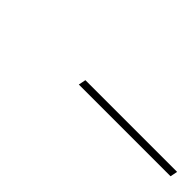

<svg xmlns="http://www.w3.org/2000/svg" viewBox="30 -885 373 373"><g transform="rotate(45 216.0 -698.5)"><path d="M177 -691 180 -706H432L429 -691Z"/></g></svg>

Font: Exo Thin Thin
Style: Italic
Weight: 250
Italic angle: -9°
Version: Version 2.000